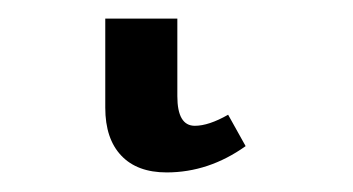

<svg xmlns="http://www.w3.org/2000/svg" viewBox="-20 34 373 203"><path d="M156.2 216.3Q125 216.3 108.2 198.5Q91.3 180.7 91.3 147.9V53.7H167.5V135.7Q167.5 167 186 167Q200.7 167 221.2 155.3L239.7 188.5Q200.7 216.3 156.2 216.3Z"/></svg>

Font: Tinos
Style: Bold
Weight: 700
Designer: Steve Matteson
Foundry: Monotype Imaging Inc.
Version: Version 1.23